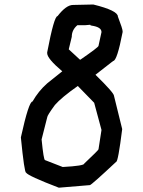

<svg xmlns="http://www.w3.org/2000/svg" viewBox="-20 -871 650 870"><path d="M402.8 -850.6Q514.2 -823.2 514.2 -795.9Q535.6 -740.2 535.6 -729.5V-725.6Q510.3 -594.7 492.7 -594.7L412.6 -532.2Q496.6 -450.2 496.6 -436.5L533.7 -286.1Q515.1 -137.7 506.3 -137.7Q393.6 -32.2 387.2 -32.2L246.6 -20.5Q106.4 -74.2 98.1 -88.9Q90.3 -88.9 74.7 -247.1V-249Q110.4 -411.1 127.4 -411.1Q154.3 -458.5 193.8 -493.2L262.2 -547.9Q193.8 -605.5 193.8 -629.9V-633.8Q225.1 -797.9 240.7 -797.9Q279.8 -848.6 311 -848.6ZM365.7 -756.8H330.6Q305.2 -735.4 305.2 -704.1L291.5 -647.5L342.3 -600.6H344.2Q426.3 -657.2 426.3 -663.1L439.9 -725.6Q439.9 -748.5 395 -754.9L389.2 -756.8V-758.8ZM168.5 -239.3Q177.7 -145.5 184.1 -145.5L264.2 -114.3Q361.8 -119.6 361.8 -129.9Q426.3 -190.9 426.3 -194.3L439.9 -282.2L406.7 -405.3L332.5 -481.4Q258.3 -429.2 229 -395.5Q193.8 -347.7 193.8 -338.9Z"/></svg>

Font: ww_drahtTSB
Style: Regular
Weight: 400
Designer: Dr. Wolfgang Wiebecke
Version: Version 1.06 May 21, 2010, initial release